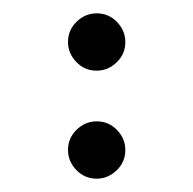

<svg xmlns="http://www.w3.org/2000/svg" viewBox="-20 -267 290 288"><path d="M82 -204Q82 -222 95 -234.5Q108 -247 125 -247Q143 -247 155.5 -234Q168 -221 168 -204Q168 -186 155 -173.5Q142 -161 125 -161Q107 -161 94.5 -174Q82 -187 82 -204ZM82 -42Q82 -60 95 -72.5Q108 -85 125 -85Q143 -85 155.5 -72Q168 -59 168 -42Q168 -24 155 -11.5Q142 1 125 1Q107 1 94.5 -12Q82 -25 82 -42Z"/></svg>

Font: Pomorsky Unicode
Style: Medium
Weight: 500
Version: 1.1